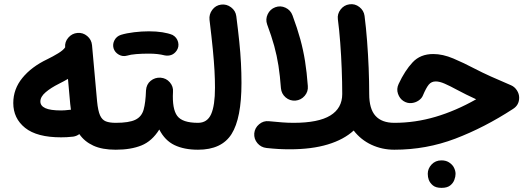

<svg xmlns="http://www.w3.org/2000/svg" viewBox="-20 -678 2552 924"><path d="M43.9 -182.1Q43.9 -249.5 87.9 -303.2Q131.8 -356.9 208 -393.1Q234.9 -406.2 259.8 -421.4Q284.7 -436.5 293.5 -450.2Q291 -476.1 308.6 -496.6Q326.2 -517.1 352.5 -519.5Q378.9 -522 399.7 -504.6Q420.4 -487.3 422.9 -460.4L447.3 -189.5Q451.7 -145 461.4 -123Q471.2 -101.1 489.3 -94Q507.3 -86.9 536.6 -86.9H537.1Q564 -86.9 582.8 -67.9Q601.6 -48.8 601.6 -22Q601.6 4.9 582.8 23.7Q564 42.5 537.1 42.5H536.6Q471.7 42.5 429.2 22.9Q386.7 3.4 361.8 -32.7Q348.6 -22.9 332.5 -20.5Q317.9 -18.6 301.5 -17.8Q285.2 -17.1 273.9 -17.1Q157.7 -17.1 100.8 -62.7Q43.9 -108.4 43.9 -182.1ZM174.3 -189.5Q174.3 -168.5 198.2 -157.5Q222.2 -146.5 273.9 -146.5Q280.8 -146.5 292.2 -147.2Q303.7 -147.9 314.5 -149.4Q317.9 -149.9 321.3 -149.9Q319.3 -163.1 317.9 -177.7L307.1 -298.3Q287.1 -286.6 263.7 -274.9Q224.6 -255.4 199.5 -233.9Q174.3 -212.4 174.3 -189.5Z M472.2 -22Q472.2 -48.8 491.2 -67.9Q510.3 -86.9 537.1 -86.9Q601.1 -86.9 631.3 -101.6Q661.6 -116.2 671.1 -150.1Q680.7 -184.1 682.6 -242.7Q684.6 -272.5 705.1 -289.1Q725.6 -305.7 752.4 -304.2Q779.8 -302.2 797.4 -281.7Q814.9 -261.2 812.5 -235.4Q808.1 -153.8 832.8 -120.4Q857.4 -86.9 932.6 -86.9H933.1Q960 -86.9 978.8 -67.9Q997.6 -48.8 997.6 -22Q997.6 4.9 978.8 23.7Q960 42.5 933.1 42.5H932.6Q866.2 42.5 819.8 20.3Q773.4 -2 746.6 -54.7Q711.4 1.5 660.6 22Q609.9 42.5 537.1 42.5Q510.3 42.5 491.2 23.7Q472.2 4.9 472.2 -22ZM526.4 -445.8Q521 -465.8 531 -484.6Q541 -503.4 562 -510.3Q589.4 -518.6 625.5 -522.9Q661.6 -527.3 696.8 -527.3Q732.4 -527.3 761.5 -522.7Q790.5 -518.1 810.5 -509.8Q831.5 -498 837.2 -475.3Q842.8 -452.6 829.6 -433.6Q818.8 -418.5 803.7 -413.3Q788.6 -408.2 772 -411.6Q739.7 -419.9 696.8 -419.9Q663.6 -419.9 636 -417.7Q608.4 -415.5 591.3 -410.2Q570.8 -404.3 551.8 -415Q532.7 -425.8 526.4 -445.8Z M868.7 -22Q868.7 -48.8 887.5 -67.9Q906.2 -86.9 933.1 -86.9Q977.5 -86.9 996.1 -128.7Q1014.6 -170.4 1014.6 -255.9Q1014.6 -295.4 1012.2 -338.9Q1009.8 -382.3 1004.2 -440.4Q998.5 -498.5 988.3 -582.5Q985.4 -608.9 1001.5 -630.6Q1017.6 -652.3 1043.9 -655.8Q1070.3 -659.2 1092 -642.8Q1113.8 -626.5 1117.2 -600.1Q1126 -531.2 1131.6 -476.8Q1137.2 -422.4 1139.6 -374.8Q1142.1 -327.1 1142.1 -278.8Q1142.1 -108.9 1094.5 -33.2Q1046.9 42.5 933.1 42.5Q906.2 42.5 887.5 23.7Q868.7 4.9 868.7 -22Z M1606 -585Q1602.5 -610.8 1619.1 -632.3Q1635.7 -653.8 1661.6 -657.2Q1688 -661.1 1709.5 -644.3Q1731 -627.4 1734.4 -601.6Q1741.7 -544.9 1746.6 -480.5Q1751.5 -416 1754.2 -350.6Q1756.8 -285.2 1756.8 -225.6Q1756.8 -153.8 1787.1 -120.4Q1817.4 -86.9 1877.4 -86.9H1877.9Q1904.8 -86.9 1923.6 -67.9Q1942.4 -48.8 1942.4 -22Q1942.4 4.9 1923.6 23.7Q1904.8 42.5 1877.9 42.5H1877.4Q1818.8 42.5 1767.8 18.8Q1716.8 -4.9 1682.1 -49.8Q1634.8 -6.3 1557.6 17.1Q1480.5 40.5 1374.5 40.5Q1347.2 40.5 1320.8 39.1Q1294.4 37.6 1262.7 34.2Q1235.8 31.2 1218.8 11Q1201.7 -9.3 1203.6 -36.1Q1206.1 -62.5 1227.1 -80.1Q1248 -97.7 1274.4 -94.7Q1309.1 -91.3 1337.2 -89.1Q1365.2 -86.9 1392.6 -86.9Q1512.2 -86.9 1569.6 -122.1Q1627 -157.2 1627 -225.6Q1627 -282.2 1624.5 -345.9Q1622.1 -409.7 1617.4 -471.7Q1612.8 -533.7 1606 -585ZM1265.6 -560.5Q1256.8 -585.4 1268.3 -609.6Q1279.8 -633.8 1304.7 -643.1Q1329.6 -652.3 1354 -640.9Q1378.4 -629.4 1387.7 -604Q1411.1 -541 1425.3 -489Q1439.5 -437 1448 -383.8Q1456.5 -330.6 1461.4 -264.2Q1463.9 -237.3 1446.3 -216.8Q1428.7 -196.3 1401.9 -193.8Q1375 -191.9 1354.7 -209.2Q1334.5 -226.6 1332 -253.4Q1327.6 -313.5 1320.1 -361.8Q1312.5 -410.2 1299.6 -457.3Q1286.6 -504.4 1265.6 -560.5Z M2064.9 -418Q2110.8 -418 2161.6 -396.5Q2212.4 -375 2264.2 -347.7Q2298.8 -329.6 2342 -310.1Q2385.3 -290.5 2439.5 -267.6Q2456.5 -260.3 2467.5 -243.4Q2478.5 -226.6 2478.5 -208Q2478.5 -171.9 2448.2 -153.3Q2311 -64 2171.1 -10.7Q2031.2 42.5 1877.9 42.5Q1851.1 42.5 1832 23.2Q1813 3.9 1813 -22Q1813 -47.9 1832 -67.4Q1851.1 -86.9 1877.9 -86.9Q1978 -86.9 2075.7 -115.7Q2173.3 -144.5 2271.5 -200.2Q2246.1 -211.9 2223.4 -223.1Q2200.7 -234.4 2179.7 -245.6Q2145.5 -264.2 2120.6 -275.1Q2095.7 -286.1 2077.1 -286.1Q2056.2 -286.1 2043.5 -270.8Q2030.8 -255.4 2015.1 -218.3Q2009.8 -204.6 1994.4 -194.1Q1979 -183.6 1959.5 -181.9Q1939.9 -180.2 1921.4 -191.9Q1903.3 -203.6 1895.3 -226.8Q1887.2 -250 1898.4 -273.9Q1928.2 -337.9 1965.6 -377.9Q2002.9 -418 2064.9 -418ZM2038.6 158.2Q2038.6 133.3 2057.1 113.5Q2075.7 93.8 2104.5 93.8Q2125 93.8 2139.4 102.5Q2153.8 111.3 2162.1 124Q2172.4 141.6 2172.4 158.7Q2172.4 171.9 2166.5 187.7Q2160.6 203.6 2146.2 214.8Q2131.8 226.1 2105 226.1Q2077.6 226.1 2063.5 214.4Q2049.3 202.6 2043.5 187.5Q2038.6 174.3 2038.6 158.2Z"/></svg>

Font: Mikhak-FD Bold
Style: Regular
Weight: 700
Designer: Amin Abedi
Version: Version 3.3